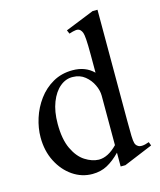

<svg xmlns="http://www.w3.org/2000/svg" viewBox="-108 -773 721 866"><g transform="rotate(-15 252.5 -340.0)"><path d="M504.9 -41.5 369.6 14.6H347.7V-49.8Q317.4 -18.6 286.6 -2Q255.9 14.6 216.8 14.6Q167.5 14.6 125.5 -13.9Q83.5 -42.5 58.1 -92.3Q32.7 -142.1 32.7 -205.1Q32.7 -248.5 47.1 -293.7Q61.5 -338.9 89.4 -376.7Q117.2 -414.6 157.7 -437.7Q198.2 -460.9 250 -460.9Q310.1 -460.9 347.7 -423.3V-506.3Q347.7 -556.2 345.9 -579.1Q344.2 -602.1 341.1 -610.6Q337.9 -619.1 332.5 -625Q324.2 -633.3 311.5 -631.8Q298.8 -630.4 279.8 -624L272.5 -641.1L407.2 -695.3H429.7V-177.2Q429.7 -129.9 430.4 -105.7Q431.2 -81.5 434.3 -71.5Q437.5 -61.5 444.8 -56.6Q459.5 -43.9 498.5 -58.6ZM347.7 -85V-315.9Q347.7 -340.3 335.2 -366.7Q322.8 -393.1 299.6 -411.9Q276.4 -430.7 244.1 -431.2Q211.4 -432.6 183.8 -409.9Q156.2 -387.2 139.6 -344.7Q123 -302.2 123 -244.1Q123 -171.9 144.3 -127.2Q165.5 -82.5 197.5 -62Q229.5 -41.5 261.2 -40.5Q304.7 -40.5 347.7 -85Z"/></g></svg>

Font: Awami Nastaliq
Style: Regular
Weight: 400
Designer: Peter Martin, SIL International
Foundry: SIL International
Version: Version 3.100